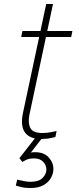

<svg xmlns="http://www.w3.org/2000/svg" viewBox="-20 -685 393 960"><path d="M186 10Q158 10 137.5 2Q117 -6 105 -22.5Q93 -39 90.5 -63.5Q88 -88 95 -121L211 -665H245L127 -111Q119 -71 131.5 -45.5Q144 -20 192 -20Q217 -20 240 -25Q263 -30 263 -30L257 0Q257 0 235.5 5Q214 10 186 10ZM336 -500H86L92 -530H342ZM133 255Q102 255 80.5 249Q59 243 59 243L66 213Q66 213 76.5 215.5Q87 218 102.5 221Q118 224 133 224Q174 224 193 204.5Q212 185 212 163Q212 141 196 124Q180 107 149 107Q124 107 107.5 116Q91 125 92 125L77 106L155 6H190L107 113H87Q87 113 92 103.5Q97 94 112 85Q127 76 155 76Q200 76 223.5 102Q247 128 247 160Q247 183 234.5 205Q222 227 197 241Q172 255 133 255Z"/></svg>

Font: Be Vietnam Pro Variable Thin
Style: Italic
Weight: 100
Italic angle: -12°
Designer: Lam Bao, Tony Le, Vietanh Nguyen
Foundry: Yellow Type Foundry
Version: Version 1.002